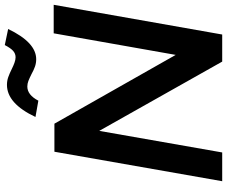

<svg xmlns="http://www.w3.org/2000/svg" viewBox="-93 -854 947 801"><g transform="rotate(-90 380.5 -453.5)"><path d="M265 -700H148L25 0H145L235 -513L524 0H637L761 -703H642L552 -194ZM420 -813Q432 -813 443.5 -808.5Q455 -804 471 -796Q489 -786 503.5 -781Q518 -776 534 -776Q604 -776 660 -893L593 -907Q580 -882 568.5 -872Q557 -862 542 -862Q532 -862 519.5 -866.5Q507 -871 495 -877Q475 -887 459.5 -892.5Q444 -898 427 -898Q349 -898 293 -779L361 -767Q385 -813 420 -813Z"/></g></svg>

Font: Geom Medium
Style: Italic
Weight: 500
Italic angle: -10°
Version: Version 1.102